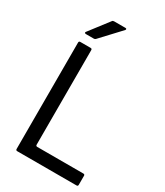

<svg xmlns="http://www.w3.org/2000/svg" viewBox="-235 -1067 998 1161"><g transform="rotate(30 264.0 -486.5)"><path d="M89 0Q79 0 79 -10V-753Q79 -763 89 -763H161Q171 -763 171 -753V-93Q171 -83 181 -83H503Q513 -83 513 -73V-10Q513 0 503 0ZM94 -821Q88 -821 86 -825Q84 -829 88 -833L191 -967Q195 -973 204 -973H283Q289 -973 290.5 -969.5Q292 -966 288 -961L162 -826Q157 -821 150 -821Z"/></g></svg>

Font: Open Sauce Two
Style: Regular
Weight: 400
Designer: Alfredo Marco Pradil
Foundry: Creative Sauce Fz LLC
Version: Version 1.477